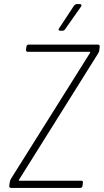

<svg xmlns="http://www.w3.org/2000/svg" viewBox="-20 -918 507 938"><path d="M25 -10 28 -29Q28 -32 32 -42L420 -660Q422 -665 417 -665H116Q111 -665 108.5 -668Q106 -671 107 -675L109 -690Q111 -700 120 -700H458Q463 -700 465.5 -697Q468 -694 467 -690L465 -671Q463 -663 460 -658L73 -40Q70 -35 75 -35H377Q387 -35 385 -25L383 -10Q383 -6 380 -3Q377 0 372 0H34Q25 0 25 -10ZM269 -780 342 -891Q349 -898 355 -898H370Q376 -898 377.5 -894.5Q379 -891 376 -886L298 -775Q293 -768 286 -768H274Q268 -768 266.5 -771.5Q265 -775 269 -780Z"/></svg>

Font: Barlow Semi Condensed ExLight
Style: Italic
Weight: 275
Width: 4
Italic angle: -7°
Designer: Jeremy Tribby
Foundry: Tribby Type
Version: Version 1.408